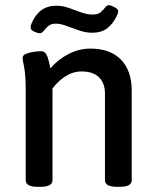

<svg xmlns="http://www.w3.org/2000/svg" viewBox="-20 -717 597 739"><path d="M133 -589Q126 -589 112 -595Q98 -601 98 -611Q98 -618 101 -626Q130 -695 196 -695Q221 -695 245 -686.5Q269 -678 292 -669.5Q315 -661 337 -661Q357 -661 367.5 -670Q378 -679 384.5 -688Q391 -697 399 -697Q406 -697 420.5 -689.5Q435 -682 435 -674Q435 -667 430 -657Q415 -625 392.5 -608Q370 -591 335 -591Q311 -591 285.5 -599.5Q260 -608 236.5 -617Q213 -626 195 -626Q176 -626 165.5 -616.5Q155 -607 148 -598Q141 -589 133 -589ZM125 2Q79 2 79 -23V-364Q79 -429 73 -458Q67 -487 67 -494Q67 -505 81.5 -510.5Q96 -516 113 -518Q130 -520 138 -520Q151 -520 157.5 -509Q164 -498 167.5 -482.5Q171 -467 174 -454Q203 -488 243.5 -509Q284 -530 328 -530Q404 -530 445.5 -487.5Q487 -445 487 -368V-23Q487 2 441 2H430Q384 2 384 -23V-356Q384 -397 361 -419.5Q338 -442 294 -442Q261 -442 231.5 -423Q202 -404 182 -376V-23Q182 2 136 2Z"/></svg>

Font: Asap Medium
Style: Regular
Weight: 500
Designer: Pablo Cosgaya
Foundry: Omnibus-Type
Version: Version 3.001; ttfautohint (v1.8.3)